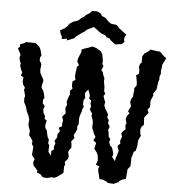

<svg xmlns="http://www.w3.org/2000/svg" viewBox="-57 -901 884 956"><g transform="rotate(5 385.0 -422.5)"><path d="M212 2 192 0 179 -14 161 -21 163 -30 141 -55 138 -70 144 -87 129 -105 130 -121 132 -146 124 -160 125 -176 114 -193 106 -202 108 -223 106 -230 99 -250 98 -259 100 -279 96 -295 91 -306 84 -321 79 -340 67 -365 66 -382 69 -396 65 -412 61 -426 65 -436 55 -450 51 -466 53 -487 39 -496 45 -510 38 -525 31 -545 34 -553 27 -571 25 -585 29 -598 13 -629 23 -638 22 -650 45 -658 48 -663H79L99 -662L118 -646L125 -633L133 -602L127 -595L126 -578L136 -561L133 -531L135 -517L140 -507L152 -485L153 -476L147 -454V-445L157 -428L161 -417L166 -393L160 -386V-367L171 -353L165 -338L168 -319L177 -304L176 -291L187 -283L182 -260L183 -247L192 -233L194 -222L199 -201L206 -189L204 -171L210 -162L209 -129L223 -110V-134L235 -142L234 -156L240 -175L234 -185L246 -204V-219L257 -236L250 -253L265 -261V-276L268 -290L262 -309L278 -327L274 -354L281 -369L278 -386L285 -409L291 -423L289 -441L301 -452L297 -467L298 -489L312 -497L308 -515L309 -528L314 -563L323 -572L313 -589L316 -606L329 -638V-650L342 -656L361 -662L382 -670L402 -664L420 -653L426 -650L434 -635L440 -601L438 -588L445 -578L436 -557L444 -548L448 -533L455 -517L454 -503L459 -474V-454L466 -441L458 -430L465 -409L469 -400L466 -384L473 -366L483 -350L489 -338L485 -326L495 -311L492 -297L502 -280L496 -264L499 -253L501 -231L511 -217L506 -204L512 -187L522 -178L528 -161L532 -144L527 -131L543 -111L546 -128L551 -142L557 -164L555 -170L549 -187L562 -201L560 -215L568 -236L562 -251L569 -262L582 -274L579 -294L584 -303L578 -326L583 -341L595 -355L586 -364L594 -380L599 -391L593 -410L597 -427L606 -442L605 -450L608 -469L607 -481L618 -496L617 -515L611 -547L624 -554L625 -572L621 -589L626 -605L633 -612V-643L644 -660L648 -661L665 -673L670 -680L711 -674L717 -675L729 -665L739 -654L753 -644L736 -610L735 -598L732 -578L733 -565L727 -548L728 -537L723 -520L718 -484L703 -463L705 -453L698 -438L693 -422L694 -406L692 -392L682 -381L689 -365L674 -347L669 -340L670 -320L671 -304L660 -294L655 -278L657 -258L661 -249L651 -229L649 -222L647 -193L641 -171L632 -165L628 -151L623 -134V-113L622 -92L609 -77L608 -59L605 -28L590 -24L573 -15L571 -9L546 2L517 0L509 -7L487 -15H474L470 -33L463 -61L467 -79L450 -85L458 -108L455 -133L449 -146L435 -164L442 -193L427 -205L436 -223L426 -240L423 -250L416 -265V-280L417 -290L414 -308L407 -325L409 -338L396 -356L401 -372L397 -385L399 -402L388 -410L390 -428L385 -441L380 -455L367 -440L365 -431L368 -411L361 -401L360 -380L365 -366L359 -357L357 -343L351 -327L347 -311V-297V-278L341 -269L342 -252L335 -237L327 -223L332 -209L317 -189L320 -179L321 -159L312 -147L307 -136L312 -115L309 -102L294 -85L298 -73L293 -62V-32L283 -23L262 -8L248 -2L237 -4ZM252 -689 253 -698 226 -694V-706L219 -717L214 -736L238 -750L248 -759L258 -773L268 -780L279 -786L298 -792L313 -805L328 -815L338 -825L352 -833L366 -847L392 -846L410 -836L415 -826L435 -817L448 -803L454 -798L465 -791L491 -788L503 -778L504 -774L519 -763L545 -743L539 -735L535 -717L539 -708L526 -694H518L493 -690L477 -703L467 -711L466 -716L448 -722L441 -731L421 -738L408 -747L380 -768L368 -761L350 -753L334 -739L328 -736L304 -719L295 -712L288 -703Z"/></g></svg>

Font: Winky Rough
Style: Regular
Weight: 400
Designer: Simon Atzbach
Foundry: typofactur
Version: Version 1.206